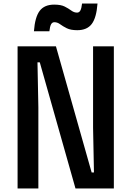

<svg xmlns="http://www.w3.org/2000/svg" viewBox="-20 -1061 740 1081"><path d="M79 0V-800H295L496 -90H509L504 -343V-800H621V0H405L204 -710H191L196 -457V0ZM171 -885Q177 -965 203.5 -1000Q230 -1035 285 -1035Q323 -1035 344.5 -1024Q366 -1013 381.5 -1001.5Q397 -990 414 -990Q426 -990 432.5 -1002Q439 -1014 442 -1041H529Q523 -961 496.5 -926Q470 -891 415 -891Q378 -891 356 -902Q334 -913 318.5 -924.5Q303 -936 286 -936Q274 -936 267.5 -924Q261 -912 258 -885Z"/></svg>

Font: Martian Mono Medium
Style: Regular
Weight: 500
Monospace: yes
Designer: Roman Shamin
Foundry: Evil Martians
Version: Version 1.000; ttfautohint (v1.8.4.7-5d5b)